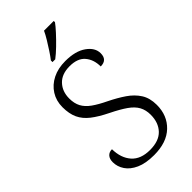

<svg xmlns="http://www.w3.org/2000/svg" viewBox="-285 -1005 1089 1089"><g transform="rotate(-45 259.5 -460.5)"><path d="M256 10Q189 10 146 -9.5Q103 -29 82 -60.5Q61 -92 61 -128Q61 -154 74 -168.5Q87 -183 110 -183Q111 -112 148.5 -69.5Q186 -27 260 -27Q332 -27 368 -65Q404 -103 404 -166Q404 -204 388.5 -232.5Q373 -261 338 -285.5Q303 -310 246 -338Q187 -367 150.5 -395.5Q114 -424 97 -460.5Q80 -497 80 -550Q80 -601 105 -640.5Q130 -680 174 -702Q218 -724 276 -724Q357 -724 403.5 -691Q450 -658 450 -613Q450 -560 397 -560Q397 -615 367 -650.5Q337 -686 273 -686Q210 -686 176 -650Q142 -614 142 -558Q142 -518 157 -490Q172 -462 203.5 -439.5Q235 -417 285 -393Q338 -367 379 -339Q420 -311 444 -273.5Q468 -236 468 -181Q468 -96 412.5 -43Q357 10 256 10ZM221 -784Q236 -803 253 -829Q270 -855 286.5 -882Q303 -909 313 -931H391V-921Q379 -904 352.5 -875Q326 -846 296.5 -817.5Q267 -789 243 -771H221Z"/></g></svg>

Font: Noto Serif Hentaigana Light
Style: Regular
Weight: 300
Designer: Kazuhiro Yamada
Foundry: nipponia
Version: Version 1.000; ttfautohint (v1.8.4.7-5d5b)